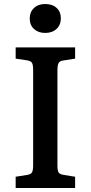

<svg xmlns="http://www.w3.org/2000/svg" viewBox="-20 -936 452 956"><path d="M58 0V-56L115 -65Q134 -68 139.5 -78Q145 -88 145 -115V-588Q145 -614 139 -623.5Q133 -633 112 -636L58 -644V-700H354V-644L296 -635Q278 -633 272 -622.5Q266 -612 266 -585V-112Q266 -86 272 -77Q278 -68 298 -65L354 -56V0ZM205 -772Q171 -772 149.5 -791.5Q128 -811 128 -844Q128 -876 149 -896Q170 -916 205 -916Q241 -916 262 -896.5Q283 -877 283 -845Q283 -812 261.5 -792Q240 -772 205 -772Z"/></svg>

Font: Literata Medium
Style: Regular
Weight: 500
Designer: Latin by Veronika Burian and Jose Scaglione. Greek by Irene Vlachou. Cyrillic by Vera Evstafieva.
Foundry: TypeTogether
Version: Version 3.103; ttfautohint (v1.8.4.7-5d5b);gftools[0.9.29]